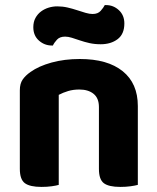

<svg xmlns="http://www.w3.org/2000/svg" viewBox="-20 -728 619 755"><path d="M369 -307Q369 -342 348 -359Q327 -376 292 -376Q268 -376 248 -370Q228 -364 211 -355V-1Q201 2 183 4.5Q165 7 143 7Q98 7 78 -7.5Q58 -22 58 -64V-373Q58 -399 69 -415Q80 -431 100 -445Q132 -468 182.5 -482Q233 -496 294 -496Q403 -496 462.5 -448Q522 -400 522 -311V-1Q511 2 493 4.5Q475 7 453 7Q408 7 388.5 -7.5Q369 -22 369 -64ZM344 -673Q365 -673 376 -685.5Q387 -698 392 -708H397Q426 -708 447.5 -688Q469 -668 469 -636Q469 -594 442.5 -574Q416 -554 376 -554Q352 -554 332 -558.5Q312 -563 294.5 -569Q277 -575 262.5 -579.5Q248 -584 236 -584Q215 -584 204 -572Q193 -560 188 -549H184Q155 -549 133 -568.5Q111 -588 111 -621Q111 -642 119.5 -657.5Q128 -673 141.5 -683Q155 -693 171.5 -698Q188 -703 205 -703Q226 -703 245.5 -698.5Q265 -694 283 -688Q301 -682 316.5 -677.5Q332 -673 344 -673Z"/></svg>

Font: Baloo 2 Latin
Style: Bold
Weight: 400
Designer: Sarang Kulkarni and Ek Type
Foundry: Ek Type
Version: Version 1.001